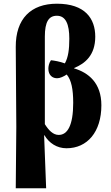

<svg xmlns="http://www.w3.org/2000/svg" viewBox="-20 -788 600 1036"><path d="M65 228H229L218 -58H220C245 -16 287 12 339 12C451 12 527 -76 527 -220C527 -341 457 -396 380 -419V-421C439 -445 494 -490 494 -590C494 -688 439 -768 287 -768C147 -768 64 -687 65 -534L68 -104ZM297 -60C266 -60 243 -85 222 -118V-591C222 -670 243 -703 287 -703C335 -703 354 -657 354 -579C354 -521 348 -478 330 -446C302 -456 274 -461 255 -463C244 -448 241 -429 241 -417C241 -383 263 -364 291 -366C303 -366 324 -375 340 -386C365 -356 375 -307 375 -233C375 -111 344 -60 297 -60Z"/></svg>

Font: Noto Serif Condensed ExtraBold
Style: Regular
Weight: 800
Width: 3
Designer: Monotype Design Team
Foundry: Monotype Imaging Inc.
Version: Version 2.013